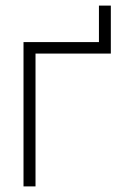

<svg xmlns="http://www.w3.org/2000/svg" viewBox="-20 -666 452 686"><path d="M333.5 -515.6V-646H376V-474.6H106.9V0H64V-515.6Z"/></svg>

Font: Inter Display ExtraLight
Style: Regular
Weight: 200
Designer: Rasmus Andersson
Foundry: rsms
Version: Version 4.000;git-a52131595